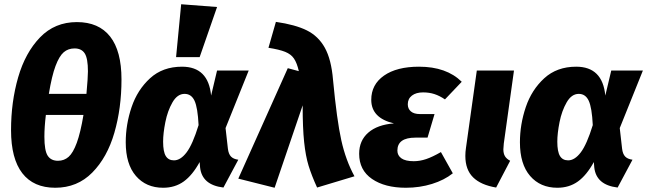

<svg xmlns="http://www.w3.org/2000/svg" viewBox="-20 -865 3047 904"><path d="M552 -491Q552 -356 518.5 -240Q485 -124 414.5 -52.5Q344 19 240 19Q138 19 85 -49.5Q32 -118 32 -252Q32 -385 65.5 -501Q99 -617 168.5 -689Q238 -761 342 -761Q445 -761 498.5 -693Q552 -625 552 -491ZM210 -423H387Q394 -500 394 -529Q394 -590 379 -613.5Q364 -637 331 -637Q301 -637 280 -619Q259 -601 241.5 -554.5Q224 -508 210 -423ZM196 -324Q189 -267 189 -221Q189 -156 204.5 -132Q220 -108 253 -108Q282 -108 303 -126.5Q324 -145 341.5 -192.5Q359 -240 373 -324Z M974 -415 1002 -533H1151L1042 -262L1053 -165Q1056 -140 1067.5 -128Q1079 -116 1102 -113L1032 18Q931 6 922 -77L920 -102Q886 -40 845 -10.5Q804 19 748 19Q668 19 620 -36.5Q572 -92 572 -195Q572 -279 599.5 -360.5Q627 -442 686.5 -496.5Q746 -551 837 -551Q961 -551 974 -415ZM748 -198Q748 -151 760.5 -130.5Q773 -110 799 -110Q830 -110 858.5 -147.5Q887 -185 915 -276Q911 -358 896 -390.5Q881 -423 849 -423Q815 -423 792 -383Q769 -343 758.5 -290Q748 -237 748 -198ZM1002 -832 920 -596H809L833 -845Z M1548 -489Q1566 -299 1587 -204.5Q1608 -110 1649 -35L1473 18Q1447 -39 1433 -84.5Q1419 -130 1412 -196Q1405 -262 1405 -369L1273 19L1102 -24L1335 -544L1387 -530Q1378 -569 1364 -589.5Q1350 -610 1322.5 -621Q1295 -632 1244 -640L1279 -762Q1370 -749 1424.5 -722Q1479 -695 1509.5 -640Q1540 -585 1548 -489Z M1671 -141Q1671 -203 1714 -240.5Q1757 -278 1835 -284Q1728 -309 1728 -395Q1728 -467 1788 -509Q1848 -551 1953 -551Q2082 -551 2154 -480L2075 -397Q2050 -414 2025.5 -422Q2001 -430 1972 -430Q1939 -430 1919.5 -415Q1900 -400 1900 -374Q1900 -353 1914.5 -340.5Q1929 -328 1957 -328H2026L1993 -217H1936Q1851 -217 1851 -156Q1851 -133 1870 -119.5Q1889 -106 1928 -106Q1957 -106 1986.5 -116Q2016 -126 2056 -149L2112 -49Q2072 -17 2014 1Q1956 19 1891 19Q1792 19 1731.5 -22.5Q1671 -64 1671 -141Z M2352 -189Q2350 -169 2350 -162Q2350 -142 2357.5 -129.5Q2365 -117 2382 -108L2316 18Q2244 6 2207.5 -30Q2171 -66 2171 -131Q2171 -150 2174 -169L2225 -533H2400Z M2830 -415 2858 -533H3007L2898 -262L2909 -165Q2912 -140 2923.5 -128Q2935 -116 2958 -113L2888 18Q2787 6 2778 -77L2776 -102Q2742 -40 2701 -10.5Q2660 19 2604 19Q2524 19 2476 -36.5Q2428 -92 2428 -195Q2428 -279 2455.5 -360.5Q2483 -442 2542.5 -496.5Q2602 -551 2693 -551Q2817 -551 2830 -415ZM2604 -198Q2604 -151 2616.5 -130.5Q2629 -110 2655 -110Q2686 -110 2714.5 -147.5Q2743 -185 2771 -276Q2767 -358 2752 -390.5Q2737 -423 2705 -423Q2671 -423 2648 -383Q2625 -343 2614.5 -290Q2604 -237 2604 -198Z"/></svg>

Font: Trujillo ExtraBold
Style: Italic
Weight: 800
Italic angle: -8°
Designer: Fira Sans original fonts by bBox Type GmbH, Carrois Corporate GbR, & Edenspiekermann AG / Changes by Cristiano Sobral
Foundry: Fira Sans original fonts by bBox Type GmbH, Carrois Corporate GbR, & Edenspiekermann AG / Changes by Cristiano Sobral
Version: Version 4.301;July 28, 2020;FontCreator 13.0.0.2655 64-bit